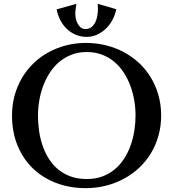

<svg xmlns="http://www.w3.org/2000/svg" viewBox="-20 -958 907 1007"><path d="M825.2 -352.1Q825.2 -295.9 811 -245.8Q796.9 -195.8 771 -153.3Q745.1 -110.8 709 -77.1Q672.9 -43.5 628.9 -20Q585 3.4 534.7 16.1Q484.4 28.8 430.2 28.8Q345.7 28.8 274.7 1.7Q203.6 -25.4 152.1 -75.2Q100.6 -125 71.8 -195.3Q43 -265.6 43 -352.1Q43 -407.2 56.6 -457Q70.3 -506.8 95.2 -549.1Q120.1 -591.3 155.3 -625.5Q190.4 -659.7 233.6 -683.3Q276.9 -707 326.4 -720Q376 -732.9 430.2 -732.9Q484.4 -732.9 534.9 -720.5Q585.4 -708 629.4 -684.6Q673.3 -661.1 709.5 -627.4Q745.6 -593.8 771.2 -551.3Q796.9 -508.8 811 -458.7Q825.2 -408.7 825.2 -352.1ZM690.9 -352.1Q690.9 -390.6 684.3 -430.4Q677.7 -470.2 664.1 -507.1Q650.4 -543.9 629.6 -576.4Q608.9 -608.9 580.3 -633.1Q551.8 -657.2 515.6 -671.1Q479.5 -685.1 435.1 -685.1Q390.6 -685.1 354.5 -670.9Q318.4 -656.7 290 -632.6Q261.7 -608.4 240.7 -575.9Q219.7 -543.5 206.1 -506.3Q192.4 -469.2 185.8 -429.7Q179.2 -390.1 179.2 -352.1Q179.2 -311.5 185.1 -271Q190.9 -230.5 203.6 -193.6Q216.3 -156.7 236.6 -124.8Q256.8 -92.8 285.2 -69.3Q313.5 -45.9 350.8 -32.5Q388.2 -19 435.1 -19Q480.5 -19 517.1 -32.7Q553.7 -46.4 582.3 -70.3Q610.8 -94.2 631.3 -126.2Q651.9 -158.2 665 -195.3Q678.2 -232.4 684.6 -272.5Q690.9 -312.5 690.9 -352.1ZM589.8 -909.7Q584.5 -881.8 570.8 -855.5Q557.1 -829.1 536.9 -809.1Q516.6 -789.1 490.5 -776.9Q464.4 -764.6 434.1 -764.6Q402.8 -764.6 376.5 -776.1Q350.1 -787.6 329.8 -807.1Q309.6 -826.7 296.1 -853Q282.7 -879.4 276.9 -908.7L380.9 -938Q378.4 -925.3 376.7 -911.9Q375 -898.4 375 -884.8Q375 -873.5 377.9 -859.9Q380.9 -846.2 387.2 -834Q393.6 -821.8 403.6 -813.7Q413.6 -805.7 427.7 -805.7Q447.8 -805.7 460.4 -816.4Q473.1 -827.1 480.5 -842.8Q487.8 -858.4 490.7 -876.7Q493.7 -895 493.7 -910.6Q493.7 -917.5 493.2 -924.3Q492.7 -931.2 492.7 -938Z"/></svg>

Font: Original Surfer
Style: Regular
Weight: 400
Designer: Astigmatic (AOETI)
Foundry: Astigmatic (AOETI)
Version: Version 1.001